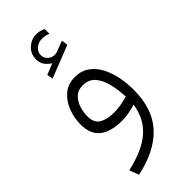

<svg xmlns="http://www.w3.org/2000/svg" viewBox="-277 -674 984 984"><g transform="rotate(-45 215.0 -182.0)"><path d="M175.3 -459Q157.2 -470.2 143.8 -487.3Q130.4 -504.4 130.4 -532.2Q130.4 -572.3 158.4 -597.4Q186.5 -622.6 221.2 -622.6Q247.1 -622.6 271.5 -611.3L272 -576.2Q259.8 -581.5 248.3 -583.5Q236.8 -585.4 225.6 -585.4Q201.7 -585.4 182.1 -569.8Q162.6 -554.2 162.6 -528.8Q162.6 -507.8 180.9 -492.7Q199.2 -477.5 222.7 -481Q225.1 -481 227.5 -481.9Q230 -482.9 231.9 -483.4L292 -505.9L296.9 -471.7L120.1 -401.9L115.2 -435.1ZM374.5 -68.8Q374.5 71.8 300 150.9Q225.6 230 85.4 259.3L66.4 208Q185.1 181.2 245.8 127.9Q306.6 74.7 319.8 -14.2Q297.4 -7.3 271 -2.4Q244.6 2.4 219.2 2.4Q141.1 2.4 98.4 -30.3Q55.7 -63 55.7 -135.3Q55.7 -182.1 72.8 -226.3Q89.8 -270.5 123.3 -299.1Q156.7 -327.6 206.1 -327.6Q252.9 -327.6 285.2 -304.4Q317.4 -281.2 337.2 -243.2Q356.9 -205.1 365.7 -159.4Q374.5 -113.8 374.5 -68.8ZM221.7 -56.2Q246.6 -56.2 272 -60.8Q297.4 -65.4 320.8 -72.3Q318.8 -121.6 308.1 -166.7Q297.4 -211.9 272.7 -240.5Q248 -269 205.1 -269Q169.9 -269 148.9 -248Q127.9 -227.1 118.9 -196.8Q109.9 -166.5 109.9 -138.2Q109.9 -93.3 139.9 -74.7Q169.9 -56.2 221.7 -56.2Z"/></g></svg>

Font: Vazirmatn FD NL ExtraLight
Style: Regular
Weight: 200
Designer: Saber Rastikerdar
Foundry: Saber Rastikerdar
Version: Version 33.003